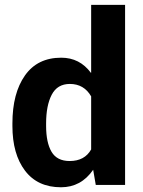

<svg xmlns="http://www.w3.org/2000/svg" viewBox="-20 -782 604 812"><path d="M238 10Q139 10 85.8 -60.2Q32.5 -130.5 32.5 -249.5V-260Q32.5 -387.5 85.5 -462.8Q138.5 -538 239 -538Q317 -538 364.5 -474L365.5 -474.5V-761.5H509V0H385L374 -64Q323 10 238 10ZM274.5 -101Q338 -101 365.5 -150V-374.5Q335 -427 275.5 -427Q222.5 -427 198.8 -381.5Q175 -336 175 -260V-249.5Q175 -179 198 -140Q221 -101 274.5 -101Z"/></svg>

Font: Roberto Sans
Style: Bold
Weight: 700
Designer: Google (font) & Cristiano Sobral (main changes)
Version: Version 1.000;October 12, 2021;FontCreator 14.0.0.2814 64-bi